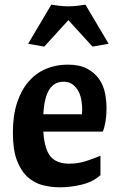

<svg xmlns="http://www.w3.org/2000/svg" viewBox="-20 -788 506 820"><path d="M165 -226Q170 -150 196 -119.5Q222 -89 275 -89Q315 -89 350.5 -101Q386 -113 409 -123V-40Q377 -11 329 0.5Q281 12 236 12Q199 12 163 3Q127 -6 98.5 -31.5Q70 -57 52.5 -102.5Q35 -148 35 -222Q35 -295 53 -349.5Q71 -404 102.5 -440Q134 -476 176.5 -494Q219 -512 269 -512Q320 -512 352.5 -494.5Q385 -477 403.5 -450Q422 -423 428.5 -390Q435 -357 435 -326Q435 -294 430.5 -268Q426 -242 419 -226ZM251 -439Q212 -439 190.5 -405.5Q169 -372 165 -300H330Q330 -304 330.5 -310Q331 -316 331 -321Q331 -337 328 -357.5Q325 -378 316 -396Q307 -414 291.5 -426.5Q276 -439 251 -439ZM199 -768Q210 -766 232 -763.5Q254 -761 272 -761Q290 -761 312 -763.5Q334 -766 345 -768L444 -601L375 -589L272 -702L169 -589L100 -601Z"/></svg>

Font: Cantora One
Style: Regular
Weight: 400
Designer: Pablo Impallari, Rodrigo Fuenzalida
Foundry: Pablo Impallari
Version: Version 1.002; ttfautohint (v0.8) -G 200 -r 50